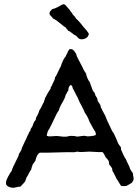

<svg xmlns="http://www.w3.org/2000/svg" viewBox="-20 -881 655 908"><path d="M298 -847Q300 -845 305 -839.5Q310 -834 312 -830Q323 -817 325 -811Q336 -802 339 -794Q344 -790 349 -784.5Q354 -779 360 -772Q366 -765 369 -761Q372 -756 382.5 -745Q393 -734 397 -726Q398 -726 398.5 -724.5Q399 -723 400 -723Q400 -709 387 -701Q374 -693 359 -696Q355 -697 351.5 -700Q348 -703 344.5 -707Q341 -711 339 -713Q331 -715 320.5 -724.5Q310 -734 303 -735Q302 -738 297.5 -742Q293 -746 292 -750Q283 -755 263.5 -771.5Q244 -788 230 -794Q229 -798 222 -804Q215 -810 214 -816Q214 -821 216 -825Q218 -829 222 -832.5Q226 -836 227 -838Q236 -839 252 -847Q277 -862 281 -861Q288 -861 298 -847ZM429 -438 431 -430Q432 -428 434.5 -424.5Q437 -421 438.5 -418Q440 -415 441 -411Q442 -407 442 -403Q450 -394 455 -383Q456 -381 456 -378.5Q456 -376 456 -375Q461 -367 464 -359Q479 -334 485 -315Q490 -306 498 -287.5Q506 -269 511 -260Q519 -251 527.5 -230Q536 -209 538 -205Q540 -200 545 -193.5Q550 -187 551 -186Q552 -184 552 -178Q552 -172 554 -170Q556 -166 560 -156.5Q564 -147 568 -139.5Q572 -132 576 -127Q578 -120 585.5 -106Q593 -92 595 -83Q599 -74 608 -63Q608 -58 610 -49Q612 -40 612 -38Q613 -32 609 -25.5Q605 -19 604 -17Q602 -16 590 -8.5Q578 -1 574.5 -1Q571 -1 554 -1Q549 -6 542.5 -18Q536 -30 532 -34Q518 -64 513 -71Q511 -73 511 -78Q511 -83 510 -85Q505 -94 497 -102Q497 -105 495.5 -110.5Q494 -116 494 -120Q493 -121 491.5 -123Q490 -125 488.5 -127.5Q487 -130 486 -131L481 -135Q470 -159 464 -162Q452 -161 431.5 -162.5Q411 -164 403 -164Q396 -164 384 -163Q372 -162 363 -162Q354 -162 346 -164Q331 -161 330 -161Q305 -162 263 -160.5Q221 -159 207 -159H169Q155 -154 147 -120L135 -104Q134 -99 131 -92Q128 -85 128 -80Q123 -74 116 -60Q109 -46 105 -41Q104 -39 102 -32Q100 -25 98 -22Q96 -18 76 2Q70 1 59 4Q48 7 45 7Q18 7 9 -9Q8 -17 9 -23Q10 -29 14 -36.5Q18 -44 18 -45Q19 -47 25 -57.5Q31 -68 35 -72Q37 -83 51 -110L68 -145Q68 -150 70.5 -154.5Q73 -159 76.5 -164Q80 -169 81 -172Q82 -174 83 -179Q84 -184 86 -187Q87 -189 89 -193Q91 -197 92 -200Q95 -208 100 -217Q103 -221 106.5 -230.5Q110 -240 113 -244L119 -258Q120 -259 122 -260.5Q124 -262 124 -263Q124 -264 124 -267Q124 -270 125 -271Q126 -273 129 -277Q132 -281 133 -283Q134 -286 136.5 -293Q139 -300 141 -304L146 -310Q151 -317 150 -323Q162 -343 166 -359Q171 -365 177.5 -379Q184 -393 188 -399Q188 -402 190.5 -408Q193 -414 193 -417Q196 -421 200 -429.5Q204 -438 206 -441Q208 -445 213 -452Q218 -459 220 -463Q220 -464 220 -467Q220 -470 221 -471Q222 -472 224 -473.5Q226 -475 226 -476L228 -484Q229 -486 232.5 -492Q236 -498 238 -504Q240 -510 240 -515Q244 -519 248.5 -528.5Q253 -538 254 -540Q264 -562 267 -566Q278 -601 292 -616Q292 -620 296 -625.5Q300 -631 300 -635Q301 -636 303 -640Q305 -644 307 -646.5Q309 -649 313 -649Q317 -649 320.5 -648Q324 -647 327 -643.5Q330 -640 331.5 -639Q333 -638 336 -632L340 -627Q341 -621 343 -615.5Q345 -610 349 -603.5Q353 -597 354 -594Q357 -588 362 -578.5Q367 -569 370 -563Q376 -548 387 -533Q391 -510 406 -490Q407 -484 411.5 -473Q416 -462 418 -455Q419 -451 423.5 -446.5Q428 -442 429 -438ZM433 -243V-250Q431 -256 431 -257Q425 -265 403 -306Q396 -328 381 -348Q378 -358 369 -374.5Q360 -391 357 -397L346 -422Q345 -423 340 -432.5Q335 -442 333 -447Q331 -449 328.5 -455Q326 -461 324 -463Q322 -478 314 -479Q303 -472 303 -452Q300 -450 296.5 -442.5Q293 -435 291 -433Q288 -418 274.5 -395.5Q261 -373 258 -358Q250 -349 240 -326.5Q230 -304 228 -301L213 -271Q205 -264 201 -239Q208 -236 215.5 -236Q223 -236 232.5 -237Q242 -238 247 -238Q252 -238 263 -236.5Q274 -235 279.5 -234.5Q285 -234 297 -235Q315 -242 346 -235L377 -239Q381 -239 387 -237.5Q393 -236 395 -236Q428 -238 433 -243Z"/></svg>

Font: FuturaRenner
Style: Regular
Weight: 400
Designer: Bastien Sozeau
Foundry: NBR — Bastien Sozeau
Version: Version 2.001;PS 002.001;hotconv 1.0.88;makeotf.lib2.5.64775